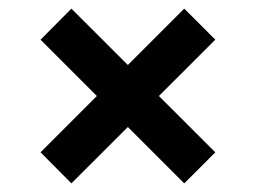

<svg xmlns="http://www.w3.org/2000/svg" viewBox="-20 -472 592 445"><path d="M74 -119 407 -452 479 -380 145.5 -47ZM74 -380 145.5 -452 479 -119 407 -47Z"/></svg>

Font: Newsreader 9pt
Style: Bold
Weight: 700
Designer: Hugues Gentile
Foundry: Production Type
Version: Version 1.003